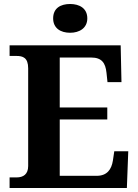

<svg xmlns="http://www.w3.org/2000/svg" viewBox="-20 -941 693 961"><path d="M331 -777C377 -777 417 -800 417 -849C417 -900 377 -921 331 -921C283 -921 246 -900 246 -849C246 -800 283 -777 331 -777ZM28 0H615L622 -184H552L545 -137C538 -93 516 -61 464 -61H279V-343H517V-403H279V-653H437C489 -653 508 -626 513 -577L518 -530H588L584 -714H28V-661H62C94 -661 121 -653 121 -599V-110C121 -69 97 -53 63 -53H28Z"/></svg>

Font: Noto Serif Lao
Style: Bold
Weight: 700
Designer: Monotype Design Team
Foundry: Monotype Imaging Inc.
Version: Version 2.003